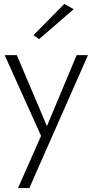

<svg xmlns="http://www.w3.org/2000/svg" viewBox="-20 -742 474 982"><path d="M357 -695 180 -542 151 -562 309 -722ZM430 -460 130 220H72L190 -47L4 -460H66L220 -97L372 -460Z"/></svg>

Font: Renner* Light
Style: Light
Weight: 300
Version: Version 003.000 ; ttfautohint (v0.97) -l 8 -r 50 -G 200 -x 1